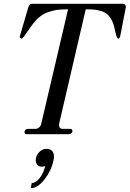

<svg xmlns="http://www.w3.org/2000/svg" viewBox="-20 -706 682 1010"><path d="M120 0Q109 0 109 -12Q109 -18 114 -23Q119 -28 126 -28H167Q177 -28 186 -36Q195 -44 197 -55L338 -657Q302 -657 280 -654Q258 -651 230 -641Q202 -631 178.5 -608.5Q155 -586 131 -549L106 -514Q97 -503 94 -503Q90 -503 86.5 -506Q83 -509 84 -514L129 -668Q134 -686 149 -686H626Q634 -686 638.5 -680.5Q643 -675 642 -668L612 -514Q609 -503 602 -503Q598 -503 593 -514L584 -549Q579 -578 568.5 -598.5Q558 -619 545 -630.5Q532 -642 511.5 -648Q491 -654 474 -655.5Q457 -657 431 -657L291 -55V-49Q291 -28 309 -28H349Q361 -28 361 -17Q361 -10 355.5 -5Q350 0 344 0ZM141 284 147 257Q169 256 188.5 231Q208 206 218 168Q209 171 202 171Q186 171 177 161.5Q168 152 168 136Q168 114 185 95.5Q202 77 223 77Q264 77 264 119Q264 128 261 139Q250 192 214 238Q178 284 141 284Z"/></svg>

Font: HK Venetian
Style: Italic
Weight: 400
Italic angle: -12°
Version: Version 1.000;PS 001.000;hotconv 1.0.88;makeotf.lib2.5.64775